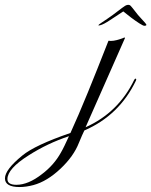

<svg xmlns="http://www.w3.org/2000/svg" viewBox="-286 -486 610 774"><path d="M-207 268Q-266 268 -266 233Q-266 198 -196 141Q-145 99 -2 50Q30 -20 68 -113Q106 -206 151 -321L153 -322Q155 -321 161 -321Q182 -321 216 -335L218 -333L59 27Q191 -32 255 -164Q258 -169 260 -169Q265 -169 262 -161Q195 -21 54 40Q50 48 44.5 60.5Q39 73 32 90Q11 144 -42 194Q-96 245 -151 260Q-181 268 -207 268ZM-220 259Q-172 259 -117 216Q-69 180 -41 130Q-34 118 -26 101.5Q-18 85 -8 63Q-95 92 -170 140Q-256 194 -256 236Q-256 259 -220 259ZM296 -382Q291 -382 275.5 -392Q260 -402 242 -415.5Q224 -429 211 -440Q186 -424 158.5 -405.5Q131 -387 117 -384Q110 -382 111 -385Q112 -387 122.5 -394Q133 -401 147 -410.5Q161 -420 169 -426Q192 -443 206 -454Q220 -465 227 -466Q231 -467 235 -466Q240 -465 248 -454Q256 -443 270 -426Q275 -420 283.5 -411Q292 -402 298.5 -394.5Q305 -387 304 -385Q303 -382 296 -382Z"/></svg>

Font: Imperial Script
Style: Regular
Weight: 400
Designer: Robert E. Leuschke
Foundry: Robert E. Leuschke
Version: Version 1.010; ttfautohint (v1.8.3)